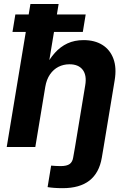

<svg xmlns="http://www.w3.org/2000/svg" viewBox="-20 -748 650 977"><path d="M298.8 209.5Q275.9 209.5 255.9 208Q235.8 206.5 222.2 204.1L240.2 94.7Q250 95.7 263.2 96.4Q276.4 97.2 288.1 97.2Q320.3 97.2 334.7 86.4Q349.1 75.7 352.5 52.7L361.8 0H507.3L498 54.7Q484.9 131.8 435.3 170.7Q385.7 209.5 298.8 209.5ZM210.4 -306.2 159.7 0H14.2L134.8 -727.5H278.3L224.1 -400.4H207Q230 -446.3 258.5 -478.3Q287.1 -510.3 323.2 -527.1Q359.4 -543.9 405.3 -543.9Q461.9 -543.9 501 -519.5Q540 -495.1 557.1 -449.2Q574.2 -403.3 563.5 -339.4L507.3 0H361.8L413.6 -313.5Q422.4 -364.7 400.9 -392.8Q379.4 -420.9 333.5 -420.9Q303.2 -420.9 277.6 -408Q252 -395 234.4 -369.4Q216.8 -343.8 210.4 -306.2ZM43.5 -585.4 58.1 -674.3H416L401.4 -585.4Z"/></svg>

Font: Inter 20pt
Style: Bold Italic
Weight: 700
Italic angle: -9.3988°
Version: Version 4.001;git-66647c0bb